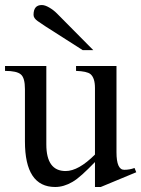

<svg xmlns="http://www.w3.org/2000/svg" viewBox="-20 -728 561 763"><path d="M199.2 15.1Q79.1 15.1 79.1 -166V-374Q79.1 -418.5 63 -432.1Q46.9 -446.3 0 -446.3V-465.8H164.1V-154.3Q164.1 -48.3 240.7 -48.3Q292 -48.3 357.4 -113.8V-378.4Q357.4 -418.5 339.4 -433.6Q325.2 -444.8 282.2 -446.3V-465.8H442.9V-123Q442.9 -53.2 473.6 -53.2Q495.6 -53.2 514.6 -60.5L521.5 -43.5L380.4 15.1H357.4V-84Q329.1 -54.7 306.9 -34.7Q284.7 -14.6 267.6 -4.9Q233.4 15.1 199.2 15.1ZM308.6 -528.8 158.7 -624.5Q146 -632.8 129.6 -644.3Q113.3 -655.8 113.3 -668.9Q113.3 -708 146 -708Q158.7 -708 175.5 -698.2Q192.4 -688.5 206.5 -674.3L350.6 -528.8Z"/></svg>

Font: Nuosu SIL
Style: Regular
Weight: 400
Designer: Peter Constable, Alex Kotlar, Peter Martin
Foundry: SIL International
Version: Version 2.300